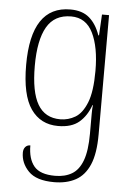

<svg xmlns="http://www.w3.org/2000/svg" viewBox="-54 -543 574 839"><g transform="rotate(5 233.0 -123.0)"><path d="M215 256Q137 256 102.5 220.5Q68 185 68 139Q68 124 76 114.5Q84 105 98 105Q98 164 124.5 196Q151 228 217 228Q260 228 290.5 210Q321 192 337 149Q353 106 353 31V-8Q353 -32 353 -55.5Q353 -79 355 -94H353Q336 -46 303 -18Q270 10 211 10Q134 10 91.5 -51Q49 -112 49 -244Q49 -502 221 -502Q273 -502 304 -475.5Q335 -449 352 -400H355L360 -492H391V31Q391 115 370 164Q349 213 309.5 234.5Q270 256 215 256ZM218 -20Q253 -20 283.5 -38Q314 -56 333.5 -104.5Q353 -153 353 -244Q353 -348 322.5 -410Q292 -472 227 -472Q154 -472 120.5 -414Q87 -356 87 -243Q87 -129 119 -74.5Q151 -20 218 -20Z"/></g></svg>

Font: Noto Serif Armenian SemiCondensed ExtraLight
Style: Regular
Weight: 200
Width: 4
Designer: Monotype Design Team
Foundry: Monotype Imaging Inc.
Version: Version 2.008; ttfautohint (v1.8.4.7-5d5b)